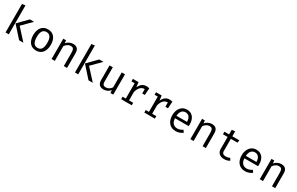

<svg xmlns="http://www.w3.org/2000/svg" viewBox="265 -2525 6670 4313"><g transform="rotate(30 3600.0 -369.0)"><path d="M190 0H106V-739L190 -749ZM305 -289 569 0H458L199 -288L433 -527H541Z M1127 -264Q1127 -140 1067.5 -64.5Q1008 11 900 11Q791 11 732 -62.5Q673 -136 673 -263Q673 -388 732.5 -463Q792 -538 901 -538Q1010 -538 1068.5 -464.5Q1127 -391 1127 -264ZM764 -263Q764 -159 797.5 -108.5Q831 -58 900 -58Q969 -58 1002.5 -108.5Q1036 -159 1036 -264Q1036 -368 1002.5 -418.5Q969 -469 901 -469Q832 -469 798 -418Q764 -367 764 -263Z M1300 -527H1372L1379 -453Q1410 -493 1457.5 -515.5Q1505 -538 1553 -538Q1701 -538 1701 -382V0H1617V-320Q1617 -379 1610.5 -410Q1604 -441 1585 -456Q1566 -471 1527 -471Q1484 -471 1446 -445Q1408 -419 1384 -383V0H1300Z M1990 0H1906V-739L1990 -749ZM2105 -289 2369 0H2258L1999 -288L2233 -527H2341Z M2584 -153Q2584 -102 2605.5 -78.5Q2627 -55 2673 -55Q2715 -55 2754 -79Q2793 -103 2816 -139V-527H2900V0H2828L2821 -71Q2790 -32 2744.5 -10.5Q2699 11 2652 11Q2577 11 2538.5 -29Q2500 -69 2500 -144V-527H2584Z M3530 -527 3518 -348H3450V-461H3445Q3323 -461 3272 -287V-65H3379V0H3105V-65H3188V-462H3105V-527H3251L3267 -402Q3299 -470 3343.5 -504Q3388 -538 3456 -538Q3488 -538 3530 -527Z M4130 -527 4118 -348H4050V-461H4045Q3923 -461 3872 -287V-65H3979V0H3705V-65H3788V-462H3705V-527H3851L3867 -402Q3899 -470 3943.5 -504Q3988 -538 4056 -538Q4088 -538 4130 -527Z M4520 -59Q4559 -59 4591.5 -70.5Q4624 -82 4661 -106L4700 -50Q4663 -21 4615.5 -5Q4568 11 4520 11Q4406 11 4342.5 -63.5Q4279 -138 4279 -263Q4279 -342 4307 -404.5Q4335 -467 4387 -502.5Q4439 -538 4508 -538Q4608 -538 4665.5 -468.5Q4723 -399 4723 -279Q4723 -256 4721 -234H4367Q4370 -147 4412.5 -103Q4455 -59 4520 -59ZM4367 -298H4641Q4640 -381 4605 -425Q4570 -469 4509 -469Q4448 -469 4410 -425.5Q4372 -382 4367 -298Z M4900 -527H4972L4979 -453Q5010 -493 5057.5 -515.5Q5105 -538 5153 -538Q5301 -538 5301 -382V0H5217V-320Q5217 -379 5210.5 -410Q5204 -441 5185 -456Q5166 -471 5127 -471Q5084 -471 5046 -445Q5008 -419 4984 -383V0H4900Z M5777 11Q5694 11 5647 -32.5Q5600 -76 5600 -147V-461H5479V-527H5600V-646L5684 -656V-527H5867L5856 -461H5684V-148Q5684 -103 5708 -81Q5732 -59 5785 -59Q5839 -59 5886 -84L5919 -27Q5892 -9 5853.5 1Q5815 11 5777 11Z M6320 -59Q6359 -59 6391.5 -70.5Q6424 -82 6461 -106L6500 -50Q6463 -21 6415.5 -5Q6368 11 6320 11Q6206 11 6142.5 -63.5Q6079 -138 6079 -263Q6079 -342 6107 -404.5Q6135 -467 6187 -502.5Q6239 -538 6308 -538Q6408 -538 6465.5 -468.5Q6523 -399 6523 -279Q6523 -256 6521 -234H6167Q6170 -147 6212.5 -103Q6255 -59 6320 -59ZM6167 -298H6441Q6440 -381 6405 -425Q6370 -469 6309 -469Q6248 -469 6210 -425.5Q6172 -382 6167 -298Z M6700 -527H6772L6779 -453Q6810 -493 6857.5 -515.5Q6905 -538 6953 -538Q7101 -538 7101 -382V0H7017V-320Q7017 -379 7010.5 -410Q7004 -441 6985 -456Q6966 -471 6927 -471Q6884 -471 6846 -445Q6808 -419 6784 -383V0H6700Z"/></g></svg>

Font: FiraDG Mono
Style: Regular
Weight: 400
Designer: Carrois Corporate & Edenspiekermann AG
Foundry: Carrois Corporate GbR & Edenspiekermann AG
Version: Version 3.206